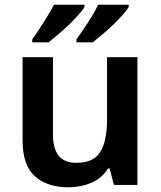

<svg xmlns="http://www.w3.org/2000/svg" viewBox="-20 -786 684 816"><path d="M564 -543V0H464L446 -70H439Q413 -28 367.5 -9Q322 10 271 10Q180 10 128 -37Q76 -84 76 -188V-543H205V-215Q205 -155 229 -124.5Q253 -94 304 -94Q379 -94 407 -141.5Q435 -189 435 -278V-543ZM527 -756Q519 -743 501.5 -723Q484 -703 461 -681Q438 -659 415 -639.5Q392 -620 374 -606H305V-619Q319 -638 336.5 -664Q354 -690 370.5 -717Q387 -744 397 -766H527ZM339 -756Q331 -743 313.5 -723Q296 -703 273 -681Q250 -659 227 -639.5Q204 -620 186 -606H117V-619Q131 -638 148 -664Q165 -690 181.5 -717Q198 -744 209 -766H339Z"/></svg>

Font: Noto Sans Javanese SemiBold
Style: Regular
Weight: 600
Version: Version 2.004